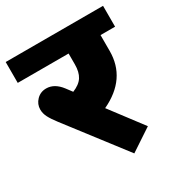

<svg xmlns="http://www.w3.org/2000/svg" viewBox="-178 -770 864 919"><g transform="rotate(-30 254.0 -310.5)"><path d="M14.2 -373.6Q14.2 -403.4 35.6 -425.4Q57.1 -447.4 89 -447.4Q134 -447.4 169.4 -400.9L193.6 -368.6Q233.6 -384.7 249.7 -410.5Q265.9 -436.3 265.9 -478.3V-538.4H-15.2V-653.7H522.8V-538.4H442.4V-451Q442.4 -297.8 286.7 -224.5L420.6 -47.5L299.3 32.9L58.1 -281.1Q35.9 -309.9 25 -331.1Q14.2 -352.4 14.2 -373.6Z"/></g></svg>

Font: Khula ExtraBold
Style: Regular
Weight: 800
Designer: Erin McLaughlin, Steve Matteson
Version: Version 1.002;PS 1.0;hotconv 1.0.72;makeotf.lib2.5.5900; ttf